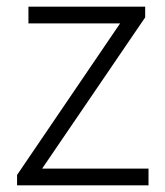

<svg xmlns="http://www.w3.org/2000/svg" viewBox="-20 -554 493 574"><path d="M31 0H424V-50H106L414 -502V-534H65V-484H339L31 -31Z"/></svg>

Font: Noto Sans CJK SC Light
Style: Regular
Weight: 300
Designer: Ryoko NISHIZUKA 西塚涼子 (kana, bopomofo & ideographs); Paul D. Hunt (Latin, Greek & Cyrillic); Sandoll Communications 산돌커뮤니
Foundry: Adobe
Version: Version 2.004;hotconv 1.0.118;makeotfexe 2.5.65603